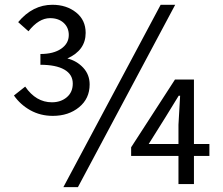

<svg xmlns="http://www.w3.org/2000/svg" viewBox="-20 -767 929 800"><path d="M98.6 -636.7 55.7 -674.8Q116.2 -747.1 198.2 -747.1Q256.8 -747.1 296.9 -715.3Q336.9 -683.6 336.9 -629.9Q336.9 -557.6 260.7 -523.4Q299.8 -513.7 326.7 -484.9Q353.5 -456.1 353.5 -415Q353.5 -356.4 309.6 -320.3Q265.6 -284.2 200.2 -284.2Q148.4 -284.2 106.4 -307.6Q64.5 -331.1 38.1 -369.1L85 -406.2Q129.9 -340.8 196.3 -340.8Q233.4 -340.8 258.3 -361.8Q283.2 -382.8 283.2 -418.9Q283.2 -457 248 -477.1Q212.9 -497.1 148.4 -497.1V-542Q203.1 -542 234.9 -564Q266.6 -585.9 266.6 -621.1Q266.6 -652.3 245.1 -671.9Q223.6 -691.4 188.5 -691.4Q141.6 -691.4 98.6 -636.7ZM649.4 -747.1H710L304.7 12.7H244.1ZM599.6 -167H723.6V-247.1L730.5 -368.2H724.6Q674.8 -286.1 599.6 -167ZM852.5 -167V-117.2H788.1V0H723.6V-117.2H526.4V-153.3L709 -435.5H788.1V-167Z"/></svg>

Font: GenYoGothic TW TTF Regular
Style: Regular
Weight: 400
Version: Version 1.300